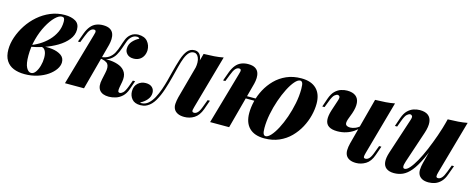

<svg xmlns="http://www.w3.org/2000/svg" viewBox="-31 -1034 3822 1550"><g transform="rotate(15 1880.0 -259.0)"><path d="M227 -9Q248 -9 264 -31Q280 -53 289.5 -86.5Q299 -120 299 -154Q299 -192 287 -212.5Q275 -233 257 -234L251 -240Q298 -246 343 -240Q388 -234 417.5 -214Q447 -194 447 -156Q447 -127 426.5 -97Q406 -67 370 -42Q334 -17 285 -1.5Q236 14 179 14Q126 14 86.5 -2Q47 -18 24.5 -53.5Q2 -89 2 -145Q2 -196 20.5 -250Q39 -304 72 -354.5Q105 -405 151 -445Q197 -485 253 -508.5Q309 -532 372 -532Q426 -532 461 -511.5Q496 -491 496 -442Q496 -397 465 -358Q434 -319 383.5 -289Q333 -259 272.5 -238.5Q212 -218 151 -210L153 -221Q194 -234 234 -258Q274 -282 306 -315Q338 -348 357 -388.5Q376 -429 376 -476Q376 -496 370.5 -504.5Q365 -513 352 -513Q327 -513 296 -482.5Q265 -452 236 -398.5Q207 -345 189 -278Q171 -211 171 -139Q171 -71 187.5 -40Q204 -9 227 -9Z M948 -81Q944 -57 947 -48Q950 -39 962 -39Q973 -39 987.5 -52Q1002 -65 1019 -110L1038 -162H1057L1032 -89Q1018 -49 993.5 -26.5Q969 -4 939.5 5Q910 14 883 14Q828 14 804.5 -16.5Q781 -47 795 -108L807 -164Q819 -216 803 -239Q787 -262 729 -268V-272Q777 -275 821 -271.5Q865 -268 899 -253Q933 -238 949.5 -208Q966 -178 957 -129ZM981 -513Q967 -513 956.5 -509Q946 -505 937 -497Q918 -481 907.5 -453Q897 -425 886.5 -393Q876 -361 859.5 -332.5Q843 -304 815 -286Q787 -268 741 -269L731 -268L733 -279Q778 -282 804.5 -300.5Q831 -319 845.5 -347Q860 -375 869.5 -406Q879 -437 890 -464Q901 -491 922 -509Q937 -522 954.5 -527Q972 -532 985 -532Q1038 -532 1063.5 -501.5Q1089 -471 1089 -429Q1088 -401 1076 -379.5Q1064 -358 1043.5 -346.5Q1023 -335 996 -335Q961 -335 942 -354.5Q923 -374 924 -399Q924 -435 947.5 -461.5Q971 -488 1001 -502Q998 -507 992.5 -510Q987 -513 981 -513ZM673 0H514L638 -433Q643 -448 644.5 -458Q646 -468 642.5 -473.5Q639 -479 629 -479Q612 -479 598 -463.5Q584 -448 569 -408L547 -352H528L556 -429Q570 -465 589 -488Q608 -511 634 -521.5Q660 -532 691 -532Q728 -532 749 -519.5Q770 -507 778 -486Q786 -465 785 -440.5Q784 -416 778 -392Z M1572 -85Q1568 -71 1566 -60.5Q1564 -50 1567.5 -44.5Q1571 -39 1582 -39Q1598 -39 1612.5 -54.5Q1627 -70 1641 -110L1662 -166H1681L1654 -89Q1633 -32 1595.5 -9Q1558 14 1514 14Q1481 14 1460 4Q1439 -6 1429 -22Q1416 -43 1418 -70.5Q1420 -98 1427 -126L1534 -518Q1581 -519 1621.5 -522Q1662 -525 1698 -532ZM1153 -4Q1184 -5 1208.5 -26.5Q1233 -48 1251.5 -82.5Q1270 -117 1284 -157.5Q1298 -198 1308 -236Q1318 -274 1325 -303Q1343 -374 1359.5 -424.5Q1376 -475 1399 -501.5Q1422 -528 1457 -528Q1496 -528 1511 -490.5Q1526 -453 1511 -397L1500 -391Q1510 -444 1496.5 -476.5Q1483 -509 1457 -509Q1433 -509 1416 -491Q1399 -473 1386.5 -441.5Q1374 -410 1363 -366.5Q1352 -323 1339 -272Q1325 -217 1307 -162Q1289 -107 1264 -63.5Q1239 -20 1203 0Q1187 9 1172 11.5Q1157 14 1146 14Q1099 14 1076 -13Q1053 -40 1053 -78Q1053 -121 1080 -145.5Q1107 -170 1145 -170Q1180 -170 1198.5 -152.5Q1217 -135 1217 -107Q1217 -75 1194.5 -48.5Q1172 -22 1140 -7Q1141 -6 1145 -5Q1149 -4 1153 -4Z M1901 -279H2085V-259H1901ZM1886 0H1727L1851 -433Q1856 -448 1857.5 -458Q1859 -468 1855.5 -473.5Q1852 -479 1842 -479Q1825 -479 1811 -463.5Q1797 -448 1782 -408L1760 -352H1741L1769 -429Q1783 -465 1802 -488Q1821 -511 1847 -521.5Q1873 -532 1904 -532Q1941 -532 1962 -519.5Q1983 -507 1991 -486Q1999 -465 1998 -440.5Q1997 -416 1991 -392ZM2344 -512Q2324 -512 2299.5 -484Q2275 -456 2251 -409Q2227 -362 2207 -304Q2187 -246 2175 -185Q2163 -124 2163 -68Q2163 -34 2169.5 -20Q2176 -6 2189 -6Q2208 -6 2232 -32.5Q2256 -59 2280 -104.5Q2304 -150 2324 -207.5Q2344 -265 2356.5 -327Q2369 -389 2369 -448Q2369 -488 2362 -500Q2355 -512 2344 -512ZM2013 -153Q2013 -200 2025.5 -252Q2038 -304 2064.5 -353.5Q2091 -403 2131 -443.5Q2171 -484 2225.5 -508Q2280 -532 2349 -532Q2431 -532 2475 -489Q2519 -446 2519 -365Q2519 -318 2506 -266Q2493 -214 2466.5 -164.5Q2440 -115 2400 -74.5Q2360 -34 2305.5 -10Q2251 14 2182 14Q2100 14 2056.5 -29Q2013 -72 2013 -153Z M2919 -277Q2900 -254 2872.5 -235Q2845 -216 2810.5 -205Q2776 -194 2737 -194Q2690 -194 2665 -211Q2640 -228 2636.5 -261.5Q2633 -295 2649 -345L2678 -433Q2688 -462 2681.5 -470.5Q2675 -479 2666 -479Q2655 -479 2640 -466.5Q2625 -454 2608 -408L2588 -356H2569L2594 -429Q2609 -471 2631.5 -493Q2654 -515 2680.5 -523.5Q2707 -532 2731 -532Q2777 -532 2802.5 -512.5Q2828 -493 2831.5 -455.5Q2835 -418 2817 -366L2796 -310Q2784 -274 2794.5 -262Q2805 -250 2831 -250Q2849 -250 2871.5 -259Q2894 -268 2915 -288ZM3005 -85Q2998 -61 2999 -50Q3000 -39 3015 -39Q3031 -39 3045.5 -54.5Q3060 -70 3074 -110L3095 -166H3114L3087 -89Q3067 -32 3029 -9Q2991 14 2949 14Q2917 14 2896 4Q2875 -6 2865 -23Q2854 -42 2854.5 -68.5Q2855 -95 2863 -126L2967 -518Q3014 -519 3054.5 -522Q3095 -525 3130 -532Z M3545 -352Q3507 -239 3473 -167Q3439 -95 3406.5 -56Q3374 -17 3340 -1.5Q3306 14 3266 14Q3226 14 3202.5 -3.5Q3179 -21 3175.5 -54.5Q3172 -88 3188 -137L3285 -433Q3295 -462 3288 -470.5Q3281 -479 3272 -479Q3261 -479 3246 -466.5Q3231 -454 3214 -408L3195 -356H3176L3201 -429Q3216 -471 3238.5 -493Q3261 -515 3287.5 -523.5Q3314 -532 3339 -532Q3384 -532 3408.5 -513Q3433 -494 3437 -457.5Q3441 -421 3423 -366L3335 -102Q3315 -42 3341 -42Q3359 -42 3382 -68Q3405 -94 3430.5 -139.5Q3456 -185 3481.5 -245Q3507 -305 3530.5 -372Q3554 -439 3572 -508ZM3611 -85Q3604 -61 3605.5 -50Q3607 -39 3621 -39Q3637 -39 3651.5 -54.5Q3666 -70 3681 -110L3702 -166H3721L3693 -89Q3680 -51 3658 -28Q3636 -5 3609.5 4.5Q3583 14 3555 14Q3523 14 3503 4Q3483 -6 3473 -23Q3462 -42 3463 -68.5Q3464 -95 3472 -126L3574 -518Q3620 -519 3661 -522Q3702 -525 3737 -532Z"/></g></svg>

Font: Playfair Display ExtraBold
Style: Italic
Weight: 800
Italic angle: -14°
Designer: Claus Eggers Sørensen
Foundry: Claus Eggers Sørensen
Version: Version 1.203